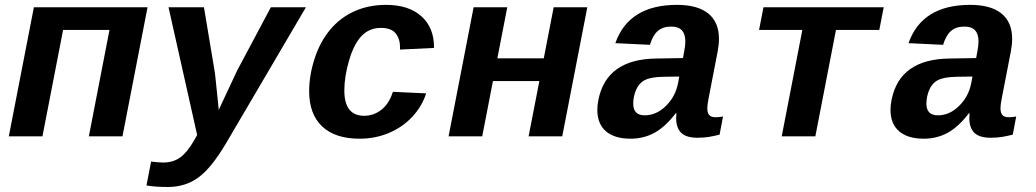

<svg xmlns="http://www.w3.org/2000/svg" viewBox="-20 -558 4241 786"><path d="M584 -528.3 481.4 0H343.8L428.2 -435.5H238.3L153.8 0H16.1L118.7 -528.3Z M667 207.5Q614.7 207.5 579.6 201.2L598.6 103.5L623 106L647.5 107.4Q689 107.4 717.8 86.4Q746.6 65.4 773.9 18.1L787.1 -5.4L669.9 -528.3H814.9L857.9 -271Q858.9 -266.6 859.9 -258.1Q860.8 -249.5 861.8 -241.5Q862.8 -233.4 869.1 -171.6Q875.5 -109.9 875.5 -107.9L883.8 -126L950.7 -269L1088.9 -528.3H1232.4L905.8 27.8Q846.2 128.9 792.7 168.2Q739.3 207.5 667 207.5Z M1451.7 9.8Q1352.1 9.8 1298.8 -40.5Q1245.6 -90.8 1245.6 -184.6Q1245.6 -249.5 1268.1 -318.6Q1290.5 -387.7 1332.3 -437.3Q1374 -486.8 1432.1 -512.5Q1490.2 -538.1 1560.1 -538.1Q1652.8 -538.1 1704.8 -491.7Q1756.8 -445.3 1756.8 -364.3V-361.8L1617.2 -355L1617.7 -364.3Q1617.7 -398.4 1599.9 -421.1Q1582 -443.8 1539.1 -443.8Q1492.2 -443.8 1460.4 -410.9Q1428.7 -377.9 1409.2 -311Q1389.6 -244.1 1389.6 -188Q1389.6 -84 1470.7 -84Q1509.8 -84 1541.3 -108.6Q1572.8 -133.3 1588.4 -182.1L1724.6 -175.8Q1707.5 -122.6 1668 -80.1Q1628.4 -37.6 1572.5 -13.9Q1516.6 9.8 1451.7 9.8Z M2384.3 -528.3 2281.7 0H2144L2188 -226.1H1998L1954.1 0H1816.4L1918.9 -528.3H2056.6L2016.1 -319.3H2206.1L2246.6 -528.3Z M2561.5 9.8Q2496.1 9.8 2460.7 -20.5Q2425.3 -50.8 2425.3 -108.4Q2425.3 -127.4 2429.7 -149.4Q2462.9 -315.9 2666.5 -318.4L2775.9 -320.3L2780.8 -347.2Q2785.6 -370.6 2785.6 -388.2Q2785.6 -449.2 2728.5 -449.2Q2693.8 -449.2 2673.3 -431.6Q2652.8 -414.1 2640.6 -374.5L2499 -381.3Q2554.2 -538.1 2751.5 -538.1Q2835.9 -538.1 2879.6 -502.7Q2923.3 -467.3 2923.3 -398.4Q2923.3 -376 2918 -347.7L2880.9 -156.2Q2875.5 -129.4 2875.5 -114.7Q2875.5 -96.7 2883.1 -87.4Q2890.6 -78.1 2909.2 -78.1Q2924.8 -78.1 2939.9 -81.1L2925.8 -6.8Q2913.1 -3.9 2902.8 -1.5Q2892.6 1 2882.6 2.4Q2872.6 3.9 2861.3 4.9Q2850.1 5.9 2835.4 5.9Q2789.1 5.9 2768.6 -14.4Q2748 -34.7 2748 -74.2L2749 -94.2H2746.1Q2704.1 -39.1 2659.7 -14.6Q2615.2 9.8 2561.5 9.8ZM2760.7 -244.6 2695.3 -243.7Q2644 -242.7 2619.6 -230Q2595.2 -217.3 2583.7 -189.7Q2572.3 -162.1 2572.3 -133.8Q2572.3 -85.9 2619.1 -85.9Q2667 -85.9 2706.1 -124.3Q2745.1 -162.6 2755.9 -217.8Z M3105.5 -528.3H3597.7L3579.6 -435.5H3402.3L3317.9 0H3180.2L3264.6 -435.5H3087.4Z M3761.7 9.8Q3696.3 9.8 3660.9 -20.5Q3625.5 -50.8 3625.5 -108.4Q3625.5 -127.4 3629.9 -149.4Q3663.1 -315.9 3866.7 -318.4L3976.1 -320.3L3981 -347.2Q3985.8 -370.6 3985.8 -388.2Q3985.8 -449.2 3928.7 -449.2Q3894 -449.2 3873.5 -431.6Q3853 -414.1 3840.8 -374.5L3699.2 -381.3Q3754.4 -538.1 3951.7 -538.1Q4036.1 -538.1 4079.8 -502.7Q4123.5 -467.3 4123.5 -398.4Q4123.5 -376 4118.2 -347.7L4081.1 -156.2Q4075.7 -129.4 4075.7 -114.7Q4075.7 -96.7 4083.3 -87.4Q4090.8 -78.1 4109.4 -78.1Q4125 -78.1 4140.1 -81.1L4126 -6.8Q4113.3 -3.9 4103 -1.5Q4092.8 1 4082.8 2.4Q4072.8 3.9 4061.5 4.9Q4050.3 5.9 4035.6 5.9Q3989.3 5.9 3968.8 -14.4Q3948.2 -34.7 3948.2 -74.2L3949.2 -94.2H3946.3Q3904.3 -39.1 3859.9 -14.6Q3815.4 9.8 3761.7 9.8ZM3960.9 -244.6 3895.5 -243.7Q3844.2 -242.7 3819.8 -230Q3795.4 -217.3 3783.9 -189.7Q3772.5 -162.1 3772.5 -133.8Q3772.5 -85.9 3819.3 -85.9Q3867.2 -85.9 3906.2 -124.3Q3945.3 -162.6 3956.1 -217.8Z"/></svg>

Font: Liberation Mono
Style: Bold Italic
Weight: 700
Italic angle: -12°
Monospace: yes
Designer: Steve Matteson
Foundry: Ascender Corporation
Version: Version 2.1.5